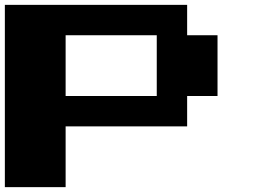

<svg xmlns="http://www.w3.org/2000/svg" viewBox="-20 -770 1040 790"><path d="M0 0V-750H750V-625H875V-375H750V-250H250V0ZM250 -375H625V-625H250Z"/></svg>

Font: Press Start 2P
Style: Regular
Weight: 400
Designer: CodeMan38
Foundry: CodeMan38
Version: Version 3.000